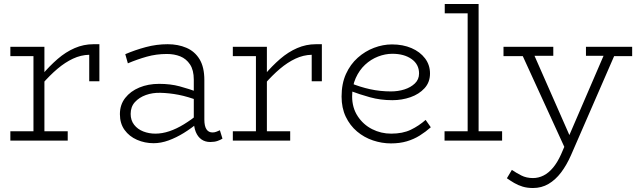

<svg xmlns="http://www.w3.org/2000/svg" viewBox="-20 -706 3197 964"><path d="M190 -282V-329Q229 -375 269.5 -410Q310 -445 355 -464.5Q400 -484 449 -484H479V-298H428V-431Q386 -430 346.5 -411.5Q307 -393 268.5 -360.5Q230 -328 190 -282ZM32 0V-47H320V0ZM148 -7V-471H203V-7ZM32 -424V-471H201V-424Z M1036 7Q1010 7 991.5 -6Q973 -19 963 -43.5Q953 -68 953 -103V-306Q953 -354 934 -382.5Q915 -411 885 -423Q855 -435 818 -435Q765 -435 717 -421.5Q669 -408 622 -388L609 -434Q658 -455 712 -469.5Q766 -484 822 -484Q874 -484 916 -466Q958 -448 982 -408.5Q1006 -369 1006 -304V-106Q1006 -73 1016.5 -57Q1027 -41 1047 -41Q1058 -41 1067.5 -45Q1077 -49 1084 -52L1097 -10Q1088 -4 1072.5 1.5Q1057 7 1036 7ZM751 13Q707 13 668 -4Q629 -21 605.5 -53.5Q582 -86 582 -133Q582 -180 608.5 -214Q635 -248 679.5 -266.5Q724 -285 779 -285Q836 -285 882 -272.5Q928 -260 978 -242V-200Q923 -221 876.5 -230Q830 -239 785 -240Q746 -241 712.5 -229Q679 -217 657.5 -193.5Q636 -170 636 -134Q636 -102 653.5 -79.5Q671 -57 699.5 -46Q728 -35 760 -35Q794 -35 830 -47Q866 -59 903.5 -82Q941 -105 978 -135L977 -92Q941 -62 903 -38.5Q865 -15 826.5 -1Q788 13 751 13Z M1307 -282V-329Q1346 -375 1386.5 -410Q1427 -445 1472 -464.5Q1517 -484 1566 -484H1596V-298H1545V-431Q1503 -430 1463.5 -411.5Q1424 -393 1385.5 -360.5Q1347 -328 1307 -282ZM1149 0V-47H1437V0ZM1265 -7V-471H1320V-7ZM1149 -424V-471H1318V-424Z M1943 14Q1897 14 1852.5 -1Q1808 -16 1772.5 -46Q1737 -76 1716 -120Q1695 -164 1695 -221Q1695 -286 1717 -334.5Q1739 -383 1776 -416Q1813 -449 1858 -466Q1903 -483 1948 -483Q2003 -483 2046 -464.5Q2089 -446 2114 -413Q2139 -380 2139 -337Q2139 -293 2111.5 -263Q2084 -233 2041 -218Q1998 -203 1950 -203Q1890 -203 1838 -217.5Q1786 -232 1738 -250L1737 -290Q1788 -269 1838.5 -258Q1889 -247 1943 -247Q1979 -247 2010.5 -257Q2042 -267 2063 -287Q2084 -307 2084 -337Q2084 -383 2046.5 -409.5Q2009 -436 1950 -436Q1914 -436 1878 -422Q1842 -408 1813 -381Q1784 -354 1766 -314Q1748 -274 1748 -222Q1748 -165 1776 -122.5Q1804 -80 1848.5 -57.5Q1893 -35 1944 -35Q2002 -35 2042.5 -54.5Q2083 -74 2117 -104L2143 -67Q2117 -44 2087.5 -25.5Q2058 -7 2022.5 3.5Q1987 14 1943 14Z M2328 -7V-686H2383V-7ZM2212 0V-47H2501V0ZM2213 -639V-686H2381V-639Z M2656 238Q2627 238 2604 231Q2581 224 2561.5 212.5Q2542 201 2525 189L2550 147Q2572 162 2597.5 175Q2623 188 2656 188Q2684 188 2709.5 175Q2735 162 2757 135.5Q2779 109 2797 69L3022 -453H3076L2847 73Q2825 123 2797 160Q2769 197 2734 217.5Q2699 238 2656 238ZM2825 57 2593 -450H2653L2859 18ZM2508 -424V-471H2758V-426H2633L2622 -424ZM2922 -426V-471H3154V-424H3044L3035 -426Z"/></svg>

Font: BioRhyme Light
Style: Regular
Weight: 300
Designer: Aoife Mooney
Foundry: Aoife Mooney Type
Version: Version 1.600;gftools[0.9.33]